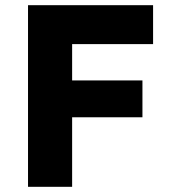

<svg xmlns="http://www.w3.org/2000/svg" viewBox="-20 -720 658 740"><path d="M88 0V-700H570V-550H258V-410H529V-268H258V0Z"/></svg>

Font: Mach
Style: Bold
Weight: 700
Version: Version 1.002